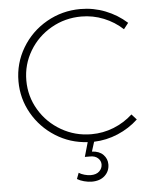

<svg xmlns="http://www.w3.org/2000/svg" viewBox="-60 -755 824 1019"><g transform="rotate(-5 351.5 -245.0)"><path d="M483 130Q483 166 457.5 190Q432 214 388 214Q368 214 346 208Q324 202 310 193L322 161Q334 169 352 174Q370 179 385 179Q415 179 431 163.5Q447 148 447 127Q447 108 432 94Q417 80 391 80H362L384 3Q291 -2 213.5 -51Q136 -100 91 -179Q46 -258 46 -350Q46 -446 94.5 -527.5Q143 -609 226 -656.5Q309 -704 407 -704Q476 -704 539.5 -679Q603 -654 653 -609L628 -577Q584 -618 527 -641Q470 -664 408 -664Q321 -664 247.5 -622Q174 -580 131 -508Q88 -436 88 -351Q88 -266 131 -194Q174 -122 247.5 -79.5Q321 -37 408 -37Q470 -37 526.5 -59.5Q583 -82 628 -123L654 -94Q607 -50 545.5 -24Q484 2 418 4L402 55Q441 57 462 78.5Q483 100 483 130Z"/></g></svg>

Font: Montserrat arm2 ExtraLight
Style: Regular
Weight: 275
Designer: Julieta Ulanovsky
Foundry: Julieta Ulanovsky
Version: Version 6.000